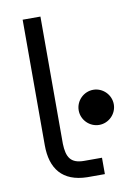

<svg xmlns="http://www.w3.org/2000/svg" viewBox="-81 -754 580 808"><g transform="rotate(-10 209.0 -350.0)"><path d="M314 -358C273 -358 239 -324 239 -283C239 -242 273 -208 314 -208C355 -208 389 -242 389 -283C389 -324 355 -358 314 -358ZM149 -700H73V-164C73 -63 120 -2 226 0H301V-70H225C166 -70 151 -100 149 -156Z"/></g></svg>

Font: Mint Spirit
Style: Regular
Weight: 400
Designer: HARENDAL Hirwen
Foundry: Arkandis Digital Foundry.
Version: Version 1.004;FFEdit